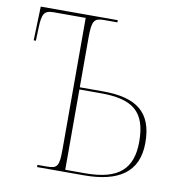

<svg xmlns="http://www.w3.org/2000/svg" viewBox="-80 -789 818 864"><g transform="rotate(10 329.0 -357.0)"><path d="M146 0H359C519 0 607 -58 607 -192C607 -331 533 -387 379 -387H273V-615C273 -693 284 -704 328 -704H389V-714H37L32 -559H42L44 -616C46 -683 55 -699 99 -699H245V-98C245 -21 237 -10 189 -10H146ZM364 -10H273V-377H370C513 -377 579 -333 579 -192C579 -68 517 -10 364 -10Z"/></g></svg>

Font: Noto Serif Display Thin
Style: Regular
Weight: 100
Designer: Monotype Design Team
Foundry: Monotype Imaging Inc.
Version: Version 2.009